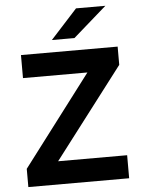

<svg xmlns="http://www.w3.org/2000/svg" viewBox="-61 -969 760 1017"><g transform="rotate(-5 319.5 -460.5)"><path d="M48 0V-97L412.5 -577.5H70V-700H584V-603L217 -122.5H584V0ZM240 -765 382 -921H538L360 -765Z"/></g></svg>

Font: Overpass
Style: Bold
Weight: 700
Designer: Delve Withrington, Dave Bailey, Thomas Jockin
Foundry: Delve Fonts LLC
Version: Version 4.000; ttfautohint (v1.8.3)